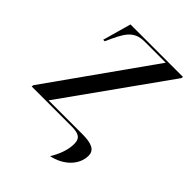

<svg xmlns="http://www.w3.org/2000/svg" viewBox="-207 -635 905 905"><g transform="rotate(45 245.5 -182.5)"><path d="M293 171C366 156 420 104 420 41C420 5 390 -10 329 -10H102L470 -526L472 -536H122L82 -394H92L94 -398C131 -480 152 -526 227 -526H367L1 -10L-1 0H262C306 0 333 7 333 50C333 93 314 137 293 171Z"/></g></svg>

Font: Noto Serif Display
Style: Italic
Weight: 400
Italic angle: -12°
Designer: Monotype Design Team
Foundry: Monotype Imaging Inc.
Version: Version 2.009